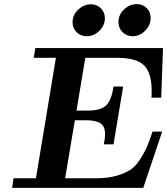

<svg xmlns="http://www.w3.org/2000/svg" viewBox="-20 -914 813 934"><path d="M39.1 0 45.9 -46.9H154.8L252 -632.8H144L151.9 -680.2H772.9L764.2 -439H716.8Q717.8 -447.8 717.8 -472.2Q717.8 -558.1 681.4 -595.5Q645 -632.8 546.9 -632.8H395L352.1 -376H407.2Q471.2 -376 497.1 -402.1Q522.9 -428.2 532.2 -493.2H579.1L532.2 -211.9H484.9Q490.7 -238.8 491.2 -259.8Q491.2 -300.8 467.5 -314.9Q443.8 -329.1 398.9 -329.1H344.2L296.9 -46.9H449.2Q505.4 -46.9 547.6 -59.3Q589.8 -71.8 615 -88.4Q640.1 -105 662.1 -139.9Q684.1 -174.8 694.6 -199.5Q705.1 -224.1 722.2 -273.9H769L676.8 0ZM333 -806.2Q333 -841.3 360.6 -867.2Q388.2 -893.1 421.9 -893.1Q451.7 -893.1 470.9 -873.5Q490.2 -854 490.2 -825.2Q490.2 -791 463.6 -764.4Q437 -737.8 401.9 -737.8Q372.1 -737.8 352.5 -757.6Q333 -777.3 333 -806.2ZM556.2 -807.1Q556.2 -842.3 583.5 -868.2Q610.8 -894 645 -894Q673.8 -894 693.4 -875Q712.9 -856 712.9 -826.2Q712.9 -792 686.5 -764.9Q660.2 -737.8 625 -737.8Q596.2 -737.8 576.2 -757.6Q556.2 -777.3 556.2 -807.1Z"/></svg>

Font: CMU Serif Extra
Style: BoldSlanted
Weight: 700
Italic angle: -9.46001°
Version: Version 0.7.0